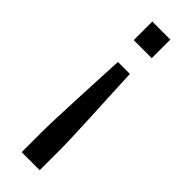

<svg xmlns="http://www.w3.org/2000/svg" viewBox="-236 -523 715 715"><g transform="rotate(45 121.5 -166.0)"><path d="M74 -412V-510H169V-412ZM74 178V76Q74 49 75.5 5.5Q77 -38 79.5 -91.5Q82 -145 84.5 -202Q87 -259 90 -313H153Q155 -259 158 -202Q161 -145 163.5 -91.5Q166 -38 167.5 5.5Q169 49 169 76V178Z"/></g></svg>

Font: Saira
Style: Regular
Weight: 400
Designer: Hector Gatti with collaboration of the Omnibus-Type team
Foundry: Omnibus-Type
Version: Version 1.100; ttfautohint (v1.8.3)